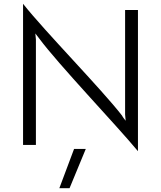

<svg xmlns="http://www.w3.org/2000/svg" viewBox="-20 -767 852 1016"><path d="M642 -714V-161L645 -128C638 -137 629 -148 626 -155C517 -296 217 -601 102 -747V0H170V-558L167 -590C174 -581 183 -569 187 -564C290 -425 594 -107 710 33V-714ZM372 21C345 92 321 158 294 229H348L434 21Z"/></svg>

Font: Josefin Sans
Style: Regular
Weight: 400
Designer: Santiago Orozco
Foundry: Typemade
Version: 1.000